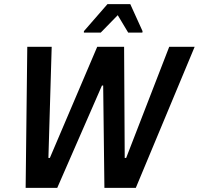

<svg xmlns="http://www.w3.org/2000/svg" viewBox="-20 -916 969 936"><path d="M105 0 113 -688H232L216 -146H223L454 -688H585L588 -146H595L805 -688H929L642 0H489L483 -499H477L259 0ZM389 -757V-764L504 -896H615L675 -764L674 -757H605L554 -842L471 -757Z"/></svg>

Font: Saira Semi Condensed Medium
Style: Italic
Weight: 500
Width: 4
Italic angle: -12°
Designer: Hector Gatti with collaboration of the Omnibus-Type team
Foundry: Omnibus-Type
Version: Version 1.001; ttfautohint (v1.8)